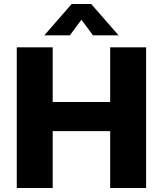

<svg xmlns="http://www.w3.org/2000/svg" viewBox="-20 -942 816 962"><path d="M532 -705H712V0H532V-285H244V0H64V-705H244V-431H532ZM330 -765H202L339 -922H437L574 -765H446L388 -843Z"/></svg>

Font: wassup Sans
Style: Black
Weight: 900
Version: Version 2.001